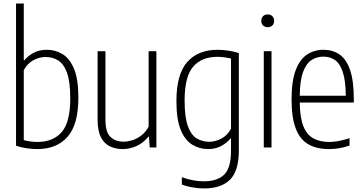

<svg xmlns="http://www.w3.org/2000/svg" viewBox="-20 -828 2043 1078"><path d="M189.5 9Q159.5 9 126.8 4Q94 -1 70 -10V-808H113.5V-489.5H117Q135 -512.5 167 -530.5Q199 -548.5 243 -548.5Q290 -548.5 330.5 -524.5Q371 -500.5 395.5 -442Q420 -383.5 420 -280Q420 -128.5 359.2 -59.8Q298.5 9 189.5 9ZM190 -31Q278.5 -31 326.5 -86.5Q374.5 -142 374.5 -275.5Q374.5 -370.5 355.8 -420.5Q337 -470.5 305.8 -489.2Q274.5 -508 236 -508Q200 -508 166.2 -489.2Q132.5 -470.5 113.5 -434V-41.5Q128 -37 149.5 -34Q171 -31 190 -31Z M669 9Q629.5 9 597.5 -6Q565.5 -21 546.8 -57Q528 -93 528 -156.5V-540.5H572V-155.5Q572 -85.5 600.5 -59Q629 -32.5 674.5 -32.5Q695.5 -32.5 721.8 -40.2Q748 -48 772.8 -66.8Q797.5 -85.5 814.5 -117V-540.5H858V0H820.5L816.5 -60H812.5Q783.5 -24.5 746 -7.8Q708.5 9 669 9Z M1125.5 230Q1095 230 1061.2 224.2Q1027.5 218.5 1001 208.5V167Q1034.5 179 1065 184.5Q1095.5 190 1124.5 190Q1200 190 1238.5 152.5Q1277 115 1277 19.5V-50.5H1274Q1256 -27.5 1223.8 -9.2Q1191.5 9 1148 9Q1101 9 1060.5 -15Q1020 -39 995.2 -97.5Q970.5 -156 970.5 -259.5Q970.5 -411 1031.2 -479.8Q1092 -548.5 1201.5 -548.5Q1231.5 -548.5 1265 -543.2Q1298.5 -538 1321 -530V15.5Q1321 132.5 1271 181.2Q1221 230 1125.5 230ZM1155 -32Q1190.5 -32 1224.5 -50.8Q1258.5 -69.5 1277 -105.5V-499.5Q1262.5 -503 1241.2 -506Q1220 -509 1200.5 -509Q1112.5 -509 1064.5 -453.5Q1016.5 -398 1016.5 -264Q1016.5 -169.5 1035 -119.2Q1053.5 -69 1085 -50.5Q1116.5 -32 1155 -32Z M1461 0V-540.5H1504.5V0ZM1483 -675.5Q1466.5 -675.5 1456.8 -685Q1447 -694.5 1447 -711Q1447 -727 1456.8 -737Q1466.5 -747 1483 -747Q1499.5 -747 1509.2 -737Q1519 -727 1519 -711Q1519 -694.5 1509.2 -685Q1499.5 -675.5 1483 -675.5Z M1826 9Q1758 9 1711.2 -17.8Q1664.5 -44.5 1640.8 -105.8Q1617 -167 1617 -270.5Q1617 -373 1640.2 -434Q1663.5 -495 1704 -521.8Q1744.5 -548.5 1796 -548.5Q1848 -548.5 1886.2 -522.2Q1924.5 -496 1945.5 -435Q1966.5 -374 1966.5 -270V-252.5H1663Q1664 -168.5 1683 -120.2Q1702 -72 1738.8 -51.5Q1775.5 -31 1829.5 -31Q1853 -31 1880 -36Q1907 -41 1942.5 -52V-11Q1909.5 0.5 1881.2 4.8Q1853 9 1826 9ZM1796 -510Q1759 -510 1729.5 -491.2Q1700 -472.5 1682 -424.8Q1664 -377 1663 -290.5H1921.5Q1920.5 -377 1904.2 -424.8Q1888 -472.5 1860.2 -491.2Q1832.5 -510 1796 -510Z"/></svg>

Font: Encode Sans Cnd XLt
Style: Regular
Weight: 200
Width: 3
Designer: Multiple Designers
Foundry: Impallari Type
Version: Version 3.002; ttfautohint (v1.8.3) -l 8 -r 50 -G 200 -x 14 